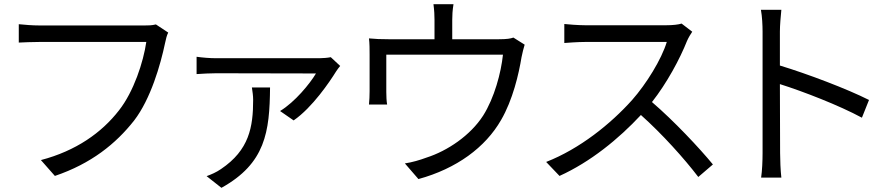

<svg xmlns="http://www.w3.org/2000/svg" viewBox="-20 -821 4256 920"><path d="M70 -617C96 -618 130 -620 170 -620H681C667 -524 621 -382 550 -292C467 -185 344 -98 176 -54L243 22C417 -37 535 -132 623 -244C702 -347 749 -510 771 -615C775 -634 779 -651 786 -665L727 -704C708 -699 689 -699 673 -699H170C137 -699 98 -702 70 -705Z M922 -466C953 -468 986 -470 1016 -470L1494 -469C1465 -420 1393 -332 1322 -289L1387 -244C1477 -306 1561 -431 1590 -478C1595 -486 1604 -498 1610 -505L1565 -547C1552 -544 1525 -542 1510 -542H1016C986 -542 950 -545 922 -549ZM970 23 1041 79C1252 -38 1272 -189 1274 -402H1187C1190 -382 1193 -362 1193 -343C1193 -212 1174 -102 1039 -11C1016 5 992 15 970 23Z M1748 -320H1835C1832 -336 1831 -362 1831 -380V-559H2390C2381 -473 2349 -352 2295 -267C2234 -172 2124 -98 2024 -66C1992 -54 1954 -43 1920 -38L1985 37C2168 -13 2306 -115 2381 -246C2437 -342 2466 -467 2479 -547C2483 -566 2489 -592 2494 -607L2440 -641C2427 -636 2408 -633 2371 -633H2147V-726C2147 -747 2148 -770 2153 -801H2057C2061 -770 2062 -747 2062 -726V-633H1841C1806 -633 1777 -634 1748 -637C1751 -615 1751 -581 1751 -560V-384C1751 -365 1750 -338 1748 -320Z M2597 -45 2661 22C2809 -45 2944 -155 3051 -270C3153 -179 3259 -61 3326 27L3396 -33C3331 -112 3209 -242 3104 -332C3175 -422 3238 -539 3272 -625C3278 -639 3291 -661 3297 -669L3246 -708C3230 -703 3204 -700 3171 -700H2785C2755 -700 2698 -704 2684 -706V-615C2695 -616 2750 -620 2785 -620H3175C3150 -537 3077 -419 3009 -342C2906 -227 2758 -108 2597 -45Z M3626 -774C3632 -743 3634 -698 3634 -670V-88C3634 -51 3632 -2 3627 30H3724C3720 -3 3718 -57 3718 -88L3717 -418C3828 -383 4001 -316 4110 -257L4144 -342C4039 -395 3849 -467 3717 -507V-670C3717 -700 3721 -743 3724 -774Z"/></svg>

Font: GenEiGothic-pro-Regular
Style: Regular
Weight: 400
Designer: Ryoko NISHIZUKA (kana & ideographs); Paul D. Hunt (Latin, Greek & Cyrillic); Wenlong ZHANG (bopomofo); Sandoll Communica
Foundry: Adobe Systems Incorporated; o_tamon
Version: Version 1.000.140830